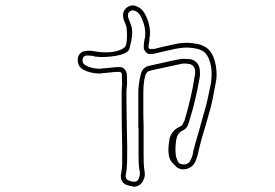

<svg xmlns="http://www.w3.org/2000/svg" viewBox="-20 -595 1040 726"><path d="M487 111Q484 111 483 110Q468 108 458 104Q439 97 437 74V67Q442 43 442 18.5Q442 -6 442 -30V-40Q442 -45 441.5 -67.5Q441 -90 440.5 -120.5Q440 -151 440 -182Q440 -213 440 -236Q440 -259 441 -265Q442 -274 441.5 -285Q441 -296 441 -306V-315Q441 -317 438.5 -320Q436 -323 433 -323Q429 -324 411.5 -322.5Q394 -321 376.5 -319Q359 -317 354 -317Q321 -318 296 -331Q274 -343 274 -367Q273 -381 281.5 -391Q290 -401 303 -402Q314 -404 324 -403Q334 -402 344 -400Q360 -397 381 -397Q402 -397 421.5 -402Q441 -407 452 -417Q457 -422 459 -439Q461 -456 460 -474.5Q459 -493 456 -500Q454 -505 451.5 -511Q449 -517 447 -523Q446 -528 445.5 -532Q445 -536 445 -540Q447 -557 460 -567Q476 -578 491 -573Q513 -567 526 -546Q554 -496 545 -448V-441Q541 -426 542 -414Q543 -413 544.5 -411.5Q546 -410 547 -409L549 -410H563Q581 -415 599.5 -419Q618 -423 637 -427Q670 -436 706 -432Q747 -428 767.5 -409Q788 -390 796 -348Q799 -331 799 -312.5Q799 -294 794 -273Q789 -245 783.5 -218Q778 -191 770 -165Q768 -156 765 -147Q762 -138 760 -129Q752 -103 744 -75.5Q736 -48 730 -20Q728 -10 725 -1Q722 8 718 18Q708 37 688 43Q664 50 647 36Q645 34 634 23Q623 12 619 -4Q616 -20 617 -36.5Q618 -53 621 -69Q623 -81 632.5 -94.5Q642 -108 660 -116Q667 -119 670.5 -125Q674 -131 678 -140Q691 -184 700.5 -225Q710 -266 716 -306Q717 -309 717.5 -313Q718 -317 718 -323Q718 -352 689 -354Q674 -356 663 -353L552 -329L547 -327Q534 -326 529 -308Q525 -293 523.5 -277Q522 -261 522 -244V-157L523 -121V-8Q523 6 523.5 20.5Q524 35 526 49Q528 58 527.5 67.5Q527 77 522 86Q518 97 508 104Q498 111 487 111ZM315 -385H306Q292 -382 292 -367Q292 -354 304 -348Q324 -336 355 -335Q359 -335 377 -337Q395 -339 413.5 -340.5Q432 -342 437 -341Q445 -340 452 -332Q459 -324 459 -316L460 -306Q460 -296 460.5 -285Q461 -274 459 -263Q458 -257 458 -234Q458 -211 458.5 -181Q459 -151 459.5 -120.5Q460 -90 460.5 -68Q461 -46 461 -40V-30Q461 -5 460.5 20Q460 45 455 70V72Q457 81 460 83.5Q463 86 465 87Q469 88 474.5 90Q480 92 485 92Q500 94 505 79Q511 65 508 52Q505 37 504.5 21.5Q504 6 504 -8V-111H503V-244Q503 -262 505.5 -279Q508 -296 512 -313Q518 -340 543 -346L548 -347Q576 -353 603.5 -359.5Q631 -366 659 -371Q667 -373 674.5 -372.5Q682 -372 690 -372Q711 -372 723.5 -358.5Q736 -345 736 -323Q736 -316 736 -311.5Q736 -307 735 -302Q728 -262 718.5 -220.5Q709 -179 695 -135Q693 -126 687.5 -116Q682 -106 668 -100Q650 -91 646 -64Q644 -50 643.5 -35Q643 -20 645 -6Q647 3 652 14Q653 16 654.5 18Q656 20 657 22Q671 29 683 26Q697 21 700 11Q705 2 707.5 -6.5Q710 -15 711 -24Q718 -52 726.5 -80Q735 -108 742 -135Q744 -144 747 -153Q750 -162 752 -170Q760 -196 765.5 -222.5Q771 -249 777 -277Q783 -313 778 -344Q771 -380 755 -395.5Q739 -411 704 -414Q688 -416 672 -414.5Q656 -413 641 -410Q622 -406 604 -401.5Q586 -397 567 -393Q563 -392 558.5 -391.5Q554 -391 549 -391H546Q539 -390 532.5 -397Q526 -404 524 -410Q523 -420 524 -428.5Q525 -437 526 -445L528 -451Q534 -494 510 -537Q502 -551 487 -555Q480 -558 471 -552Q464 -547 464 -539Q464 -537 464 -534Q464 -531 465 -528Q467 -523 469 -517.5Q471 -512 473 -507Q484 -481 478 -451Q477 -442 474.5 -433Q472 -424 470 -413Q468 -401 452.5 -394Q437 -387 416 -383.5Q395 -380 374 -379.5Q353 -379 341 -381Q329 -385 315 -385Z"/></svg>

Font: Shizuru
Style: Regular
Weight: 400
Version: Version 1.000